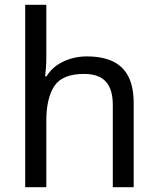

<svg xmlns="http://www.w3.org/2000/svg" viewBox="-20 -780 658 800"><path d="M173 -537Q173 -518 171.5 -498Q170 -478 168 -462H174Q191 -490 217 -508Q243 -526 275 -535.5Q307 -545 341 -545Q406 -545 449.5 -524.5Q493 -504 515 -461Q537 -418 537 -349V0H450V-343Q450 -408 421 -440Q392 -472 330 -472Q240 -472 206.5 -421.5Q173 -371 173 -277V0H85V-760H173Z"/></svg>

Font: gurmukhi115
Style: Regular
Weight: 400
Designer: Jelle Bosma - Monotype Design Team
Foundry: Monotype Imaging Inc.
Version: Version 2.003